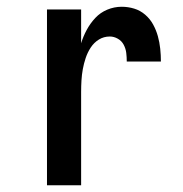

<svg xmlns="http://www.w3.org/2000/svg" viewBox="-20 -548 540 568"><path d="M119 0V-520H220V-420Q226 -440 236.5 -459.5Q247 -479 262 -495Q277 -511 297.5 -519.5Q318 -528 340 -528Q359 -528 377 -522.5Q395 -517 409.5 -504.5Q424 -492 433 -475.5Q442 -459 447 -441Q452 -423 454 -404Q456 -385 456 -366H355Q355 -379 353.5 -391.5Q352 -404 346 -415.5Q340 -427 328.5 -433.5Q317 -440 305 -440Q287 -440 272.5 -431Q258 -422 248.5 -407.5Q239 -393 233.5 -376.5Q228 -360 225 -343.5Q222 -327 221 -310Q220 -293 220 -276V0Z"/></svg>

Font: Iosevka SS18 Semibold
Style: Regular
Weight: 600
Monospace: yes
Designer: Belleve Invis
Foundry: Belleve Invis
Version: Version 25.1.1; ttfautohint (v1.8.4)